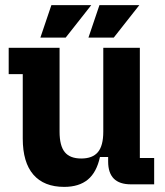

<svg xmlns="http://www.w3.org/2000/svg" viewBox="-20 -721 644 751"><path d="M231 10Q152 10 110.5 -37.9Q69 -85.9 69 -179V-431H14V-534H213V-206Q213 -150.9 233.3 -126Q253.6 -101 297.8 -101Q342 -101 363 -126Q384 -150.9 384 -206V-534H527V-103H583V0H492Q403 0 403 -89V-107H371Q358 -47 323.5 -18.5Q289 10 231 10ZM138 -574 181 -701H337L237 -574ZM326 -574 369 -701H525L425 -574Z"/></svg>

Font: Mozilla Headline ExtraLight
Style: Regular
Weight: 200
Designer: Studio DRAMA
Foundry: Studio DRAMA
Version: Version 1.000